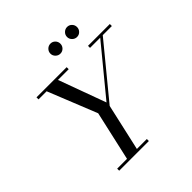

<svg xmlns="http://www.w3.org/2000/svg" viewBox="-240 -1123 1305 1305"><g transform="rotate(-45 412.5 -470.5)"><path d="M556.9 -893Q556.9 -913 571.3 -927.2Q585.7 -941.4 605.3 -941.4Q625.3 -941.4 639.1 -927.2Q652.9 -913 652.9 -893Q652.9 -873.4 639.1 -859.2Q625.3 -845 605.3 -845Q585.7 -845 571.3 -859.2Q556.9 -873.4 556.9 -893ZM396.9 -893Q396.9 -913 411.3 -927.2Q425.7 -941.4 445.3 -941.4Q465.3 -941.4 479.1 -927.2Q492.9 -913 492.9 -893Q492.9 -873.4 479.1 -859.2Q465.3 -845 445.3 -845Q425.7 -845 411.3 -859.2Q396.9 -873.4 396.9 -893ZM165 -19.5H259.5L340 -377L198 -730.5H120V-750H410V-730.5H307L432 -389L713 -730.5H615V-750H825V-730.5H737.5L430.5 -357L354.5 -19.5H450V0H165Z"/></g></svg>

Font: Bodoni* 11pt
Style: Italic
Weight: 400
Italic angle: -13°
Version: Version 2.3